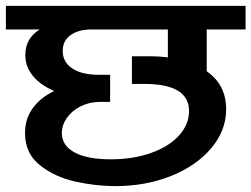

<svg xmlns="http://www.w3.org/2000/svg" viewBox="-42 -658 854 652"><path d="M660 -558V-416Q726 -370 726 -287Q726 -215 675.5 -155Q625 -95 539 -60.5Q453 -26 350 -26Q283 -26 213.5 -41.5Q144 -57 93.5 -97Q43 -137 43 -206Q43 -255 69.5 -291Q96 -327 142 -349Q95 -369 69.5 -400.5Q44 -432 44 -471Q44 -528 93 -558H-22V-638H792V-558ZM528 -463V-558H269Q225 -558 198 -539Q171 -520 171 -485Q171 -447 203.5 -425.5Q236 -404 294 -404H332V-312H298Q262 -312 232 -297Q202 -282 185 -257.5Q168 -233 168 -206Q168 -164 211 -140.5Q254 -117 334 -117Q411 -117 472 -139Q533 -161 566.5 -198.5Q600 -236 600 -281Q600 -373 448 -373H406V-467H458Q499 -467 528 -463Z"/></svg>

Font: AmikoBold
Style: Bold
Weight: 700
Designer: Pablo Impallari, Rodrigo Fuenzalida, Andres Torresi
Foundry: Impallari Type
Version: Version 1.000; ttfautohint (v1.3)